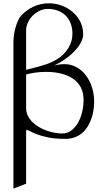

<svg xmlns="http://www.w3.org/2000/svg" viewBox="-20 -819 645 1152"><path d="M60.5 312.5V-565.9Q60.5 -586.4 64 -610.1Q67.4 -633.8 74 -656.5Q80.6 -679.2 89.6 -698.2Q98.6 -717.3 109.9 -728.5Q125 -743.7 142.6 -756.6Q160.2 -769.5 180.7 -779.1Q201.2 -788.6 224.4 -793.9Q247.6 -799.3 273.9 -799.3Q311 -799.3 347.7 -786.4Q384.3 -773.4 413.6 -749.3Q442.9 -725.1 460.9 -690.7Q479 -656.2 479 -612.8Q479 -588.9 464.6 -562.5Q450.2 -536.1 426 -511Q401.9 -485.8 370.1 -463.6Q338.4 -441.4 303.7 -425.8Q336.9 -434.1 366.7 -434.1Q406.2 -434.1 439 -416Q471.7 -397.9 495.1 -367.2Q518.6 -336.4 531.7 -295.7Q544.9 -254.9 544.9 -209.5Q544.9 -186 541.3 -160.4Q537.6 -134.8 529.3 -109.9Q521 -85 507.6 -62.5Q494.1 -40 475.1 -22.9Q456.1 -5.9 430.4 4.2Q404.8 14.2 372.6 14.2Q311 14.2 270.5 5.9Q230 -2.4 203.6 -12.5Q177.2 -22.5 162.4 -30.8Q147.5 -39.1 138.2 -39.1Q137.2 -39.1 137 -35.9Q136.7 -32.7 136.7 -28.8V283.2ZM136.7 -170.4Q136.7 -146 146.7 -125.2Q156.7 -104.5 173.6 -87.6Q190.4 -70.8 212.6 -57.6Q234.9 -44.4 259 -35.6Q283.2 -26.9 307.6 -22.5Q332 -18.1 353.5 -18.1Q382.8 -18.1 406.2 -34.9Q429.7 -51.8 446.5 -80.1Q463.4 -108.4 472.4 -145Q481.4 -181.6 481.4 -220.7Q481.4 -262.2 465.3 -293.7Q449.2 -325.2 419.4 -345.9Q389.6 -366.7 348.1 -377.2Q306.6 -387.7 256.3 -387.7Q222.2 -387.7 191.2 -383.3Q160.2 -378.9 136.7 -372.1ZM136.7 -399.9Q178.2 -410.2 206.8 -418Q235.4 -425.8 255.9 -432.9Q276.4 -439.9 291.3 -447Q306.2 -454.1 320.3 -462.4Q342.8 -475.6 360.1 -492.9Q377.4 -510.3 389.6 -530Q401.9 -549.8 408.2 -571.5Q414.6 -593.3 414.6 -615.2Q414.6 -654.3 402.3 -682.9Q390.1 -711.4 369.6 -729.7Q349.1 -748 322.5 -756.8Q295.9 -765.6 267.6 -765.6Q243.7 -765.6 220.9 -755.6Q198.2 -745.6 179.9 -728.8Q161.6 -711.9 149.9 -689.2Q138.2 -666.5 136.7 -641.1Z"/></svg>

Font: Kurinto Book Core
Style: Regular
Weight: 400
Designer: Kurinto was developed by Clint Goss from a range of fonts that are compatible with the SIL Open Font License Version 1.1
Foundry: Clinton F. Goss
Version: Version 2.196; July 25, 2020